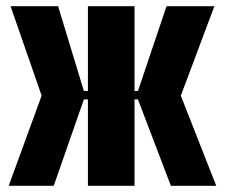

<svg xmlns="http://www.w3.org/2000/svg" viewBox="-20 -598 724 618"><path d="M8 0 114 -290 14 -578H167L250 -305H263V-578H413V-305H424L516 -578H670L562 -290L676 0H530L424 -278H413V0H263V-278H250L153 0Z"/></svg>

Font: Oswald Heavy
Style: Regular
Weight: 400
Designer: Vernon Adams
Foundry: Vernon Adams
Version: Version 4.101